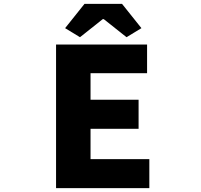

<svg xmlns="http://www.w3.org/2000/svg" viewBox="-20 -975 1040 995"><path d="M270.5 0V-744.1H742.2V-595.7H449.2V-458H698.2V-307.6H449.2V-150.4H753.9V0ZM317.4 -829.1 418 -955.1H612.3L712.9 -829.1L635.7 -782.2L517.6 -876H512.7L394.5 -782.2Z"/></svg>

Font: GenEi Gothic M Heavy
Style: Regular
Weight: 800
Designer: o_tamon (Modified); [Source Han Sans]
Ryoko NISHIZUKA  (kana & ideographs); Paul D. Hunt (Latin, Greek & Cyrillic); Wenl
Version: Version 1.1a;Original Version 1.004